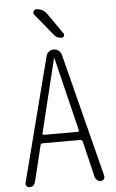

<svg xmlns="http://www.w3.org/2000/svg" viewBox="-62 -997 625 1038"><g transform="rotate(-5 250.0 -477.5)"><path d="M174.8 -955.1Q210.9 -955.1 232.4 -924.8L311.5 -811.5Q315.4 -804.7 311.5 -797.4Q307.6 -790 299.8 -790Q272.5 -790 257.8 -809.6L162.1 -926.8Q155.3 -934.6 159.7 -944.8Q164.1 -955.1 174.8 -955.1ZM150.4 -283.2Q149.4 -280.3 151.4 -277.8Q153.3 -275.4 157.2 -275.4H340.8Q343.8 -275.4 345.7 -277.8Q347.7 -280.3 347.7 -283.2L250 -683.6Q250 -684.6 249 -684.6Q248 -684.6 248 -683.6ZM55.7 0Q45.9 0 39.6 -7.3Q33.2 -14.6 36.1 -25.4L209 -698.2Q211.9 -711.9 223.6 -721.2Q235.4 -730.5 250 -730.5Q264.6 -730.5 276.4 -721.2Q288.1 -711.9 292 -698.2L462.9 -26.4Q464.8 -16.6 459 -8.3Q453.1 0 443.4 0Q431.6 0 422.4 -7.3Q413.1 -14.6 410.2 -26.4L363.3 -221.7Q361.3 -229.5 351.6 -230.5H146.5Q136.7 -230.5 134.8 -221.7L86.9 -25.4Q80.1 0 55.7 0Z"/></g></svg>

Font: Rounded-X Mgen+ 2m light
Style: Regular
Weight: 200
Designer: [Source Han Sans]
Ryoko NISHIZUKA  (kana & ideographs); Paul D. Hunt (Latin, Greek & Cyrillic); Wenlong ZHANG  (bopomofo
Version: Version 1.059.20150602